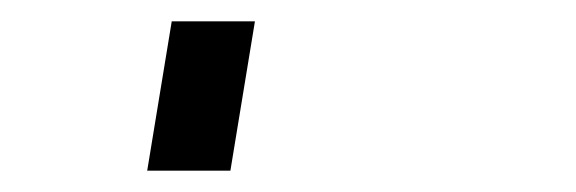

<svg xmlns="http://www.w3.org/2000/svg" viewBox="-20 60 540 180"><path d="M118 220 141 80H219L196 220Z"/></svg>

Font: Iosevka Curly Slab Medium
Style: Italic
Weight: 500
Italic angle: -9°
Monospace: yes
Designer: Belleve Invis
Foundry: Belleve Invis
Version: Version 22.1.2; ttfautohint (v1.8.4)